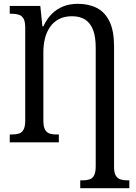

<svg xmlns="http://www.w3.org/2000/svg" viewBox="-20 -745 714 1005"><path d="M400 240V199H413Q434 199 449 194Q464 189 472.5 173Q481 157 481 126V-496Q481 -553 467 -589Q453 -625 425.5 -642.5Q398 -660 357 -660Q316 -660 287.5 -644.5Q259 -629 241 -602.5Q223 -576 215 -542.5Q207 -509 207 -473V-114Q207 -83 215.5 -67Q224 -51 239.5 -46Q255 -41 274 -41H288V0H31V-41H43Q64 -41 79.5 -46Q95 -51 103.5 -67Q112 -83 112 -114V-600Q112 -633 103 -648Q94 -663 78.5 -668Q63 -673 43 -673H31V-714H191L202 -607H207Q225 -646 251 -672Q277 -698 311 -711.5Q345 -725 387 -725Q445 -725 487.5 -703Q530 -681 553.5 -632Q577 -583 577 -502V129Q577 159 586 174Q595 189 610.5 194Q626 199 645 199H657V240Z"/></svg>

Font: Noto Serif Condensed
Style: Regular
Weight: 400
Width: 3
Designer: Monotype Design Team
Foundry: Monotype Imaging Inc.
Version: Version 2.015